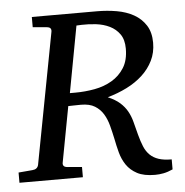

<svg xmlns="http://www.w3.org/2000/svg" viewBox="-63 -720 755 785"><g transform="rotate(-5 314.0 -327.5)"><path d="M467.8 -508.8Q467.8 -545.4 451.9 -567.9Q436 -590.3 411.1 -602.5Q386.2 -614.7 356 -618.4Q325.7 -622.1 296.9 -621.1Q293 -621.1 286.1 -620.6Q279.3 -620.1 274.9 -620.1L224.1 -347.2H246.1Q286.6 -347.2 326.2 -354.5Q365.7 -361.8 397.2 -380.4Q428.7 -398.9 448.2 -429.9Q467.8 -460.9 467.8 -508.8ZM615.2 0Q594.7 9.3 576.9 12.7Q559.1 16.1 542 16.1Q496.6 16.1 469 1.5Q441.4 -13.2 425.5 -36.6Q409.7 -60.1 402.1 -88.6Q394.5 -117.2 389.2 -145Q383.3 -172.9 376.2 -200Q369.1 -227.1 356.2 -248.3Q343.3 -269.5 321.8 -282.7Q300.3 -295.9 265.1 -295.9Q258.3 -295.9 249.5 -295.7Q240.7 -295.4 232.4 -295.4Q223.1 -294.9 212.9 -294.9L169.9 -65.9Q168.5 -58.6 172.4 -53.2Q176.3 -47.9 189 -46.9L247.1 -42V0H-13.2V-42L43.9 -46.9Q64.5 -48.3 68.8 -65.9L170.9 -604Q172.4 -612.3 168.5 -617.7Q164.6 -623 151.9 -624L96.2 -628.9V-670.9H363.8Q405.3 -670.9 444.6 -664.1Q483.9 -657.2 514.2 -640.1Q544.4 -623 562.7 -594.5Q581.1 -565.9 581.1 -522.9Q581.1 -482.4 564.9 -449.7Q548.8 -417 521 -391.4Q493.2 -365.7 456.1 -347.2Q418.9 -328.6 377 -316.9Q407.7 -303.7 426 -287.4Q444.3 -271 455.6 -251Q466.8 -231 473.1 -206.5Q479.5 -182.1 486.8 -153.8Q494.1 -126 502.9 -104.7Q511.7 -83.5 526.1 -69.3Q540.5 -55.2 561.8 -48.1Q583 -41 615.2 -41Z"/></g></svg>

Font: Charis SIL APac
Style: Italic
Weight: 400
Italic angle: -11°
Foundry: SIL International
Version: Version 5.000